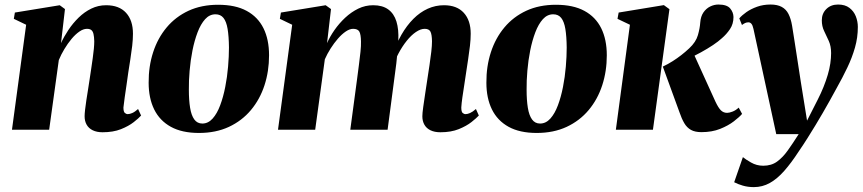

<svg xmlns="http://www.w3.org/2000/svg" viewBox="-20 -558 3714 826"><path d="M242.5 -372.5Q255.5 -401 274.5 -429.5Q293.5 -458 318.2 -482.2Q343 -506.5 372.8 -521Q402.5 -535.5 436.5 -535.5Q492.5 -535.5 522.2 -503Q552 -470.5 552 -413Q552 -389.5 548.8 -361Q545.5 -332.5 540.8 -303.2Q536 -274 532 -247Q529 -222.5 524.5 -193.8Q520 -165 516.5 -139Q513 -113 511 -95.5Q511 -77.5 517 -72.2Q523 -67 529.5 -67Q538 -67 549 -71.8Q560 -76.5 574 -89L587 -61Q577 -49.5 555.2 -32.5Q533.5 -15.5 500.2 -2.2Q467 11 421 11Q396.5 11 379 2.5Q361.5 -6 352.8 -21.5Q344 -37 344 -58Q344 -67.5 346 -85.8Q348 -104 351.5 -126.8Q355 -149.5 358.8 -173Q362.5 -196.5 365.5 -216.5Q369 -239.5 372.5 -263Q376 -286.5 379 -308.2Q382 -330 383.8 -348.5Q385.5 -367 385.5 -380.5Q385 -400 382.2 -411.8Q379.5 -423.5 372.8 -428.8Q366 -434 354 -434Q338.5 -434 321.5 -422.2Q304.5 -410.5 288 -390.8Q271.5 -371 257 -347Q242.5 -323 233 -299.5L191.5 0H31.5L92.5 -451.5L39.5 -477L44 -504L237 -535.5L259.5 -519Z M918.5 -537.5Q993 -537.5 1041.2 -511.2Q1089.5 -485 1113.5 -436.5Q1137.5 -388 1137.5 -320Q1137.5 -251.5 1117.8 -191Q1098 -130.5 1059.5 -84.5Q1021 -38.5 964.8 -12.2Q908.5 14 836 14Q763 14 715 -12.5Q667 -39 643.2 -87.5Q619.5 -136 619.5 -202Q619 -272.5 638.8 -333.2Q658.5 -394 697 -440Q735.5 -486 791.2 -511.8Q847 -537.5 918.5 -537.5ZM907 -496.5Q881.5 -496.5 862.5 -475.5Q843.5 -454.5 830 -419Q816.5 -383.5 808 -340.8Q799.5 -298 795.8 -254Q792 -210 792.5 -172Q792.5 -127 797.8 -94.5Q803 -62 815.8 -44.2Q828.5 -26.5 850.5 -26.5Q875.5 -26.5 894.8 -48Q914 -69.5 927.2 -105Q940.5 -140.5 949 -183.8Q957.5 -227 961.2 -271.2Q965 -315.5 965 -353.5Q964.5 -402 959.2 -433.5Q954 -465 941.5 -480.8Q929 -496.5 907 -496.5Z M1404 -519 1387 -372.5Q1399 -400 1419 -428.8Q1439 -457.5 1465 -481.8Q1491 -506 1521.2 -520.8Q1551.5 -535.5 1585.5 -535.5Q1625.5 -535.5 1650.2 -517.5Q1675 -499.5 1685.5 -465.5Q1696 -431.5 1693.5 -384Q1693 -376 1692 -365.5Q1691 -355 1689.5 -344Q1688 -333 1686.5 -324.5L1668 -318.5Q1684 -368.5 1707 -408.5Q1730 -448.5 1758.5 -477Q1787 -505.5 1820.2 -520.5Q1853.5 -535.5 1890 -535.5Q1945.5 -535.5 1975.2 -503Q2005 -470.5 2005 -413Q2005 -389.5 2001.8 -361Q1998.5 -332.5 1994 -303.2Q1989.5 -274 1985.5 -247Q1982 -222.5 1977.5 -193.8Q1973 -165 1969.2 -139Q1965.5 -113 1964.5 -95.5Q1964.5 -77.5 1970.2 -72.2Q1976 -67 1983 -67Q1991.5 -67 2002.2 -71.8Q2013 -76.5 2027.5 -89L2040 -61Q2030 -50 2008.5 -33Q1987 -16 1953.8 -2.5Q1920.5 11 1874.5 11Q1849.5 11 1832 2.5Q1814.5 -6 1805.8 -21.5Q1797 -37 1797 -58Q1797 -70.5 1800.8 -98Q1804.5 -125.5 1809.5 -157.5Q1814.5 -189.5 1818.5 -217Q1823 -247.5 1827.8 -278.2Q1832.5 -309 1835.5 -335.8Q1838.5 -362.5 1838.5 -380.5Q1838 -410 1831.8 -422Q1825.5 -434 1807 -434Q1789.5 -434 1769.2 -420.2Q1749 -406.5 1729.8 -382.5Q1710.5 -358.5 1694.2 -327.8Q1678 -297 1668 -262.5L1691.5 -356.5Q1690 -336.5 1688.5 -319.5Q1687 -302.5 1685 -285.2Q1683 -268 1680 -247L1647.5 0H1487L1516 -216.5Q1520 -247.5 1524 -278Q1528 -308.5 1530.8 -335Q1533.5 -361.5 1533 -379.5Q1532.5 -410.5 1525.8 -422.2Q1519 -434 1499 -434Q1484.5 -434 1467.5 -422.5Q1450.5 -411 1433.8 -391.8Q1417 -372.5 1402.2 -349.2Q1387.5 -326 1377.5 -303L1336 0H1176L1237 -451.5L1184 -477L1188.5 -504L1381 -535.5Z M2371.5 -537.5Q2446 -537.5 2494.2 -511.2Q2542.5 -485 2566.5 -436.5Q2590.5 -388 2590.5 -320Q2590.5 -251.5 2570.8 -191Q2551 -130.5 2512.5 -84.5Q2474 -38.5 2417.8 -12.2Q2361.5 14 2289 14Q2216 14 2168 -12.5Q2120 -39 2096.2 -87.5Q2072.5 -136 2072.5 -202Q2072 -272.5 2091.8 -333.2Q2111.5 -394 2150 -440Q2188.5 -486 2244.2 -511.8Q2300 -537.5 2371.5 -537.5ZM2360 -496.5Q2334.5 -496.5 2315.5 -475.5Q2296.5 -454.5 2283 -419Q2269.5 -383.5 2261 -340.8Q2252.5 -298 2248.8 -254Q2245 -210 2245.5 -172Q2245.5 -127 2250.8 -94.5Q2256 -62 2268.8 -44.2Q2281.5 -26.5 2303.5 -26.5Q2328.5 -26.5 2347.8 -48Q2367 -69.5 2380.2 -105Q2393.5 -140.5 2402 -183.8Q2410.5 -227 2414.2 -271.2Q2418 -315.5 2418 -353.5Q2417.5 -402 2412.2 -433.5Q2407 -465 2394.5 -480.8Q2382 -496.5 2360 -496.5Z M2629.5 0 2690 -451.5 2636.5 -477 2641.5 -504 2836 -536 2860 -518.5 2789 0ZM2997.5 10.5Q2970 10.5 2952.5 0.8Q2935 -9 2923.8 -28.2Q2912.5 -47.5 2903 -75.5L2831.5 -271.5Q2854.5 -282.5 2873.8 -294.8Q2893 -307 2910.8 -320.8Q2928.5 -334.5 2945 -350Q2974 -377 2982.5 -407Q2991 -437 2992.5 -461Q2994.5 -487.5 3006.2 -504.5Q3018 -521.5 3035.2 -530Q3052.5 -538.5 3070.5 -538.5Q3107 -538.5 3121 -522Q3135 -505.5 3135.5 -485Q3135.5 -455 3120.5 -432.8Q3105.5 -410.5 3085.5 -393.5Q3071 -380 3047.5 -364.2Q3024 -348.5 2995.8 -333Q2967.5 -317.5 2938.8 -304.5Q2910 -291.5 2884.5 -282.5L2960 -336L3058 -120.5Q3070.5 -94 3081.5 -83.2Q3092.5 -72.5 3108 -72.5Q3117.5 -72.5 3131.2 -77.8Q3145 -83 3158 -95L3172.5 -68Q3161 -54.5 3137 -36Q3113 -17.5 3078 -3.5Q3043 10.5 2997.5 10.5Z M3221.5 -433.5Q3218 -449.5 3212.5 -455.8Q3207 -462 3200 -462Q3192.5 -462 3186.2 -459.2Q3180 -456.5 3172 -450.5L3160.5 -479Q3171.5 -492 3191 -505.8Q3210.5 -519.5 3237 -529Q3263.5 -538.5 3295 -538.5Q3324.5 -538.5 3343.2 -528.2Q3362 -518 3372.2 -497.8Q3382.5 -477.5 3387.5 -448Q3392.5 -417 3398.8 -376.8Q3405 -336.5 3411.8 -292.5Q3418.5 -248.5 3425.2 -205.5Q3432 -162.5 3438 -126L3452 -39L3498 -129.5Q3512 -157 3522.8 -183.8Q3533.5 -210.5 3541 -235.8Q3548.5 -261 3552 -284.8Q3555.5 -308.5 3555.5 -329.5Q3555.5 -359.5 3545.5 -381.8Q3535.5 -404 3525.5 -424.5Q3515.5 -445 3515.5 -470.5Q3515.5 -500 3535 -519.2Q3554.5 -538.5 3585.5 -538.5Q3615.5 -538.5 3634.2 -524.2Q3653 -510 3661.8 -487.8Q3670.5 -465.5 3670.5 -442Q3670.5 -396.5 3658.2 -353.5Q3646 -310.5 3625.2 -267Q3604.5 -223.5 3578.5 -177.5Q3564 -150.5 3549.2 -124.2Q3534.5 -98 3519.5 -72Q3504.5 -46 3488.2 -19.2Q3472 7.5 3454.2 35.8Q3436.5 64 3415.5 94.5Q3384 143 3353.8 177.2Q3323.5 211.5 3291.8 229.2Q3260 247 3223 247Q3197.5 247 3175.5 240.5Q3153.5 234 3138.5 226L3176 118Q3186.5 127 3210.8 141Q3235 155 3263.5 155Q3298.5 155 3323 137.2Q3347.5 119.5 3369.2 89Q3391 58.5 3416 19H3319.5Z"/></svg>

Font: Merriweather 96pt Black
Style: Italic
Weight: 900
Italic angle: -7.8°
Version: Version 2.101